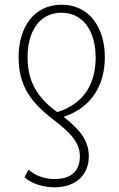

<svg xmlns="http://www.w3.org/2000/svg" viewBox="-20 -559 504 815"><path d="M241 -539C122 -539 59 -440 59 -317C59 -191 114 -122 208 -50C279 4 319 46 319 105C319 161 288 201 212 201C170 201 132 188 101 161L84 193C111 219 160 236 212 236C300 236 357 185 357 104C357 35 315 -12 250 -63C370 -103 425 -199 425 -316C425 -440 361 -539 241 -539ZM241 -505C334 -505 386 -425 386 -315C386 -216 347 -122 223 -83C132 -149 97 -220 97 -317C97 -426 148 -505 241 -505Z"/></svg>

Font: Noto Sans Condensed ExtraLight
Style: Regular
Weight: 200
Width: 3
Designer: Monotype Design Team
Foundry: Monotype Imaging Inc.
Version: Version 2.013